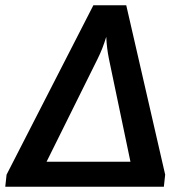

<svg xmlns="http://www.w3.org/2000/svg" viewBox="-35 -710 705 730"><path d="M445 -690 593 -46 588 0H-15L-10 -46L320 -690ZM369 -570Q362 -547 354 -526.5Q346 -506 336 -486L142 -95H461L379 -487Q375 -507 372.5 -527Q370 -547 369 -570Z"/></svg>

Font: Exo 2 SemiBold
Style: Italic
Weight: 600
Italic angle: -8°
Designer: Natanael Gama
Foundry: Natanael Gama
Version: Version 2.010